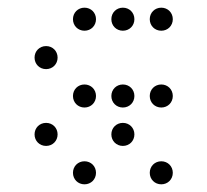

<svg xmlns="http://www.w3.org/2000/svg" viewBox="-20 -500 540 500"><path d="M200 -420C217 -420 230 -433 230 -450C230 -467 217 -480 200 -480C183 -480 170 -467 170 -450C170 -433 183 -420 200 -420ZM300 -420C317 -420 330 -433 330 -450C330 -467 317 -480 300 -480C283 -480 270 -467 270 -450C270 -433 283 -420 300 -420ZM400 -420C417 -420 430 -433 430 -450C430 -467 417 -480 400 -480C383 -480 370 -467 370 -450C370 -433 383 -420 400 -420ZM100 -320C117 -320 130 -333 130 -350C130 -367 117 -380 100 -380C83 -380 70 -367 70 -350C70 -333 83 -320 100 -320ZM200 -220C217 -220 230 -233 230 -250C230 -267 217 -280 200 -280C183 -280 170 -267 170 -250C170 -233 183 -220 200 -220ZM300 -220C317 -220 330 -233 330 -250C330 -267 317 -280 300 -280C283 -280 270 -267 270 -250C270 -233 283 -220 300 -220ZM400 -220C417 -220 430 -233 430 -250C430 -267 417 -280 400 -280C383 -280 370 -267 370 -250C370 -233 383 -220 400 -220ZM100 -120C117 -120 130 -133 130 -150C130 -167 117 -180 100 -180C83 -180 70 -167 70 -150C70 -133 83 -120 100 -120ZM300 -120C317 -120 330 -133 330 -150C330 -167 317 -180 300 -180C283 -180 270 -167 270 -150C270 -133 283 -120 300 -120ZM200 -20C217 -20 230 -33 230 -50C230 -67 217 -80 200 -80C183 -80 170 -67 170 -50C170 -33 183 -20 200 -20ZM400 -20C417 -20 430 -33 430 -50C430 -67 417 -80 400 -80C383 -80 370 -67 370 -50C370 -33 383 -20 400 -20Z"/></svg>

Font: TINY 5x3 60
Style: Regular
Weight: 150
Designer: Jack Halten Fahnestock
Foundry: Velvetyne Type Foundry
Version: Version 1.002;hotconv 1.0.109;makeotfexe 2.5.65596